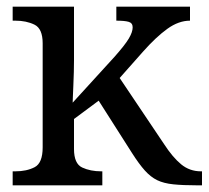

<svg xmlns="http://www.w3.org/2000/svg" viewBox="-20 -556 626 576"><path d="M18 0V-42H26Q60 -42 84 -54.5Q108 -67 108 -114V-426Q108 -470 83.5 -482Q59 -494 26 -494H18V-536H202V-374Q202 -361 201.5 -340Q201 -319 200 -298Q199 -277 198.5 -262.5Q198 -248 198 -248L323 -385Q355 -421 366.5 -440.5Q378 -460 378 -474Q378 -487 366 -490.5Q354 -494 329 -494V-536H550V-494Q516 -494 482 -469.5Q448 -445 409 -401L339 -322L472 -124Q498 -84 523.5 -63Q549 -42 583 -42H586V0H572Q529 0 500 -3Q471 -6 451.5 -15.5Q432 -25 414.5 -44.5Q397 -64 376 -97L276 -254L202 -199V-109Q202 -65 226.5 -53.5Q251 -42 284 -42H287V0Z"/></svg>

Font: NotoSerif-Regular
Style: Regular
Weight: 400
Designer: Monotype Design Team
Foundry: Monotype Imaging Inc.
Version: Version 2.007; ttfautohint (v1.8) -l 8 -r 50 -G 200 -x 14 -D